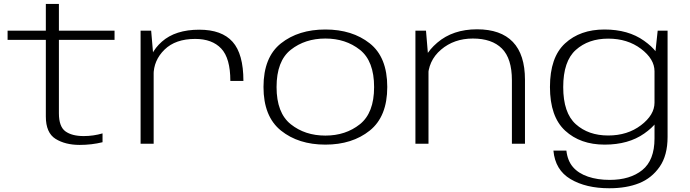

<svg xmlns="http://www.w3.org/2000/svg" viewBox="-20 -748 3590 999"><path d="M394.5 6Q457 6 513.5 -8V-54Q466 -40 415.5 -40Q354.5 -40 320.5 -64.5Q286.5 -89 286.5 -159V-540.5H576V-588.5H286.5V-727.5H218.5V-588.5H19.5V-540.5H218.5V-142Q218.5 -57 269 -25.5Q319.5 6 394.5 6Z M1178.5 -327H1246.5Q1246.5 -467.5 1190.2 -530.5Q1134 -593.5 1017 -593.5Q892.5 -593.5 822.2 -531.2Q752 -469 752 -384L779 -357Q779 -434 836 -489.8Q893 -545.5 995.5 -545.5Q1084 -545.5 1131.2 -495.2Q1178.5 -445 1178.5 -327ZM711.5 0H779.5V-436.5L766.5 -588.5H711.5Z M1673 4.5Q1812.5 4.5 1903.8 -68.5Q1995 -141.5 1995 -295.5Q1995 -450.5 1903.8 -522.5Q1812.5 -594.5 1673 -594.5Q1533 -594.5 1442 -522.5Q1351 -450.5 1351 -295.5Q1351 -141.5 1442 -68.5Q1533 4.5 1673 4.5ZM1673 -42.5Q1567 -42.5 1493 -101.5Q1419 -160.5 1419 -295Q1419 -430.5 1493 -489Q1567 -547.5 1673 -547.5Q1778.5 -547.5 1852.5 -489Q1926.5 -430.5 1926.5 -295Q1926.5 -160.5 1852.5 -101.5Q1778.5 -42.5 1673 -42.5Z M2141.5 0H2209.5V-433.5L2196.5 -588.5H2141.5ZM2643.5 0H2711.5V-333Q2711.5 -464 2648.5 -529.8Q2585.5 -595.5 2462 -595.5Q2336.5 -595.5 2255.2 -526Q2174 -456.5 2174 -374.5L2206.5 -339.5Q2206.5 -431.5 2274.5 -489.5Q2342.5 -547.5 2440.5 -547.5Q2539.5 -547.5 2591.5 -495.5Q2643.5 -443.5 2643.5 -330.5Z M3150 231.5Q3240 231.5 3305.5 205.2Q3371 179 3412.2 119.8Q3453.5 60.5 3453.5 -35.5V-588.5H3402L3385.5 -435V-27.5Q3385.5 85.5 3322 136.8Q3258.5 188 3152.5 188Q3089 188 3039.2 171Q2989.5 154 2961.2 121.2Q2933 88.5 2927 35.5H2859.5Q2868.5 136.5 2948.8 184Q3029 231.5 3150 231.5ZM3126 4.5Q3250 4.5 3332 -53.2Q3414 -111 3414 -163.5L3385.5 -214Q3385.5 -150 3315.2 -96.5Q3245 -43 3144.5 -43Q3041.5 -43 2976 -101.8Q2910.5 -160.5 2910.5 -295Q2910.5 -429.5 2976 -488.2Q3041.5 -547 3144.5 -547Q3245 -547 3315.2 -494Q3385.5 -441 3385.5 -377L3413 -426Q3413 -477.5 3331 -536Q3249 -594.5 3125 -594.5Q2998.5 -594.5 2920 -522.2Q2841.5 -450 2841.5 -295.5Q2841.5 -141 2920.5 -68.2Q2999.5 4.5 3126 4.5Z"/></svg>

Font: Anybody Expanded Light
Style: Regular
Weight: 300
Width: 7
Version: Version 1.113;gftools[0.9.25]